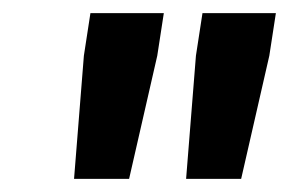

<svg xmlns="http://www.w3.org/2000/svg" viewBox="-20 -708 453 293"><path d="M93 -435 108 -623 118 -688H230L220 -623L177 -435ZM264 -435 279 -623 289 -688H401L391 -623L348 -435Z"/></svg>

Font: Azeri Sans SemiBold
Style: Italic
Weight: 600
Designer: Hector Gatti & Omnibus-Type (original fonts) / Cristiano Sobral (main changes and remastering)
Foundry: Omnibus-Type
Version: Version 0.07;August 21, 2020;FontCreator 13.0.0.2681 64-bit;